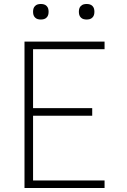

<svg xmlns="http://www.w3.org/2000/svg" viewBox="-20 -944 640 964"><path d="M103 0V-735H505V-697H146V-401H443V-363H146V-38H505V0ZM415 -846Q407 -846 399.5 -848Q392 -850 386 -856Q380 -862 378 -869.5Q376 -877 376 -885Q376 -893 378 -900.5Q380 -908 386 -914Q392 -920 399.5 -922Q407 -924 415 -924Q423 -924 430.5 -922Q438 -920 444 -914Q450 -908 452 -900.5Q454 -893 454 -885Q454 -877 452 -869.5Q450 -862 444 -856Q438 -850 430.5 -848Q423 -846 415 -846ZM185 -846Q177 -846 169.5 -848Q162 -850 156 -856Q150 -862 148 -869.5Q146 -877 146 -885Q146 -893 148 -900.5Q150 -908 156 -914Q162 -920 169.5 -922Q177 -924 185 -924Q193 -924 200.5 -922Q208 -920 214 -914Q220 -908 222 -900.5Q224 -893 224 -885Q224 -877 222 -869.5Q220 -862 214 -856Q208 -850 200.5 -848Q193 -846 185 -846Z"/></svg>

Font: Iosevka Aile Extralight
Style: Regular
Weight: 200
Designer: Belleve Invis
Foundry: Belleve Invis
Version: Version 31.1.0; ttfautohint (v1.8.4)